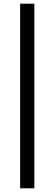

<svg xmlns="http://www.w3.org/2000/svg" viewBox="-20 -770 295 1040"><path d="M89 250V-750H166V250Z"/></svg>

Font: TypoPRO Source Sans Pro
Style: Regular
Weight: 600
Designer: Paul D. Hunt
Foundry: Adobe Systems Incorporated
Version: Version 2.020;PS 2.000;hotconv 1.0.86;makeotf.lib2.5.63406